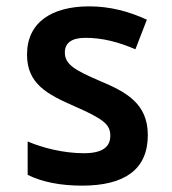

<svg xmlns="http://www.w3.org/2000/svg" viewBox="-20 -574 540 604"><path d="M238 10C371 10 445 -40 445 -149C445 -247 379 -284 295 -319C216 -353 184 -371 184 -409C184 -438 204 -455 249 -455C302 -455 352 -442 406 -419L442 -512C386 -538 326 -554 261 -554C143 -554 65 -504 65 -402C65 -310 129 -277 216 -239C307 -199 327 -182 327 -147C327 -113 304 -92 244 -92C180 -92 113 -109 67 -129V-24C113 -1 172 10 238 10Z"/></svg>

Font: Noto Sans Mono ExtraCondensed SemiBold
Style: Regular
Weight: 600
Width: 2
Designer: Monotype Design Team
Foundry: Monotype Imaging Inc.
Version: Version 2.014